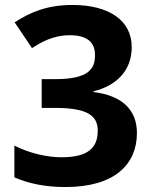

<svg xmlns="http://www.w3.org/2000/svg" viewBox="-20 -744 612 774"><path d="M244 10C444 10 532 -83 532 -208C532 -302 471 -359 357 -373V-376C444 -397 511 -455 511 -554C511 -662 419 -724 272 -724C168 -724 99 -693 39 -654L109 -550C143 -572 193 -602 261 -602C334 -602 363 -572 363 -521C363 -465 335 -425 203 -425H148V-309H202C336 -309 374 -276 374 -217C374 -149 336 -110 228 -110C170 -110 99 -126 38 -157V-29C98 -3 165 10 244 10Z"/></svg>

Font: Noto Sans Malayalam
Style: Bold
Weight: 700
Designer: Jelle Bosma - Monotype Design Team
Foundry: Monotype Imaging Inc.
Version: Version 2.104